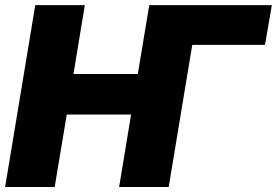

<svg xmlns="http://www.w3.org/2000/svg" viewBox="-20 -748 1107 768"><path d="M1067.4 -727.5 1040 -568.4H720.7L580.1 -727.5ZM0.5 0 121.1 -727.5H319.3L273.9 -452.1H531.2L577.1 -727.5H775.4L654.8 0H456.5L504.4 -290H247.1L198.7 0Z"/></svg>

Font: Inter 18pt Black
Style: Italic
Weight: 900
Italic angle: -9.3988°
Designer: Rasmus Andersson
Foundry: rsms
Version: Version 4.001;git-66647c0bb